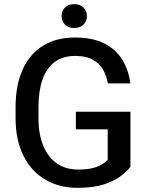

<svg xmlns="http://www.w3.org/2000/svg" viewBox="-20 -903 721 933"><path d="M613.8 -92.3Q599.1 -72.8 569.1 -49.1Q539.1 -25.4 487.3 -7.8Q435.5 9.8 356 9.8Q267.6 9.8 199.7 -30.3Q131.8 -70.3 93.8 -146.5Q55.7 -222.7 55.7 -329.6V-381.3Q55.7 -488.8 89.8 -564.7Q124 -640.6 188.7 -680.7Q253.4 -720.7 344.7 -720.7Q429.7 -720.7 486.3 -692.1Q543 -663.6 574 -613Q605 -562.5 613.3 -497.6H503.9Q498 -535.2 480.5 -565.4Q462.9 -595.7 430.2 -613.5Q397.5 -631.3 346.2 -631.3Q285.6 -631.3 245.8 -601.8Q206.1 -572.3 186.5 -516.6Q167 -460.9 167 -382.3V-329.6Q167 -250 190.4 -194.1Q213.9 -138.2 256.8 -108.6Q299.8 -79.1 358.4 -79.1Q404.3 -79.1 432.9 -86.9Q461.4 -94.7 478 -105.5Q494.6 -116.2 503.4 -126V-274.4H348.6V-359.9H613.8ZM340.3 -767.1Q311 -767.1 295.2 -783.7Q279.3 -800.3 279.3 -824.7Q279.3 -849.1 295.2 -866Q311 -882.8 340.3 -882.8Q369.6 -882.8 386 -866Q402.3 -849.1 402.3 -824.7Q402.3 -800.3 386 -783.7Q369.6 -767.1 340.3 -767.1Z"/></svg>

Font: Heebo Medium
Style: Regular
Weight: 500
Designer: Oded Ezer
Foundry: Ezer Type House
Version: Version 3.100